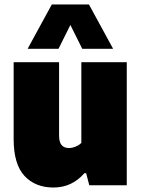

<svg xmlns="http://www.w3.org/2000/svg" viewBox="-20 -828 630 858"><path d="M41 -206.5V-550H244V-223Q244 -192.5 255.5 -179.5Q267 -166.5 288 -166.5Q302.5 -166.5 318.2 -173Q334 -179.5 343.5 -189.5V-550H546.5V0H379L365 -54H357Q301.5 10 219 10Q137.5 10 89.2 -42.2Q41 -94.5 41 -206.5ZM485.5 -610H347.5L294.5 -716.5L241.5 -610H103.5L211.5 -808H377.5Z"/></svg>

Font: Encode Sans SemiCondensed Black
Style: Regular
Weight: 900
Width: 4
Designer: Multiple Designers
Foundry: Impallari Type
Version: Version 2.000